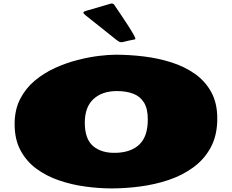

<svg xmlns="http://www.w3.org/2000/svg" viewBox="-20 -1028 1292 1070"><path d="M603 22Q531.7 22 455.8 11.7Q379.9 1.5 309.6 -22.5Q239.3 -46.4 183.3 -87.4Q127.4 -128.4 94.5 -189.7Q61.5 -251 61.5 -336.4Q61.5 -416.5 92.3 -476.3Q123 -536.1 174.3 -578.9Q225.6 -621.6 287.6 -649.7Q349.6 -677.7 413.1 -693.8Q476.6 -710 532 -716.6Q587.4 -723.1 624 -723.1Q701.7 -723.1 781.7 -713.4Q861.8 -703.6 935.1 -680.4Q1008.3 -657.2 1065.9 -616.7Q1123.5 -576.2 1157.2 -514.9Q1190.9 -453.6 1190.9 -367.7Q1190.9 -273.9 1154.8 -207Q1118.7 -140.1 1057.6 -95.5Q996.6 -50.8 919.9 -25.1Q843.3 0.5 761.5 11.2Q679.7 22 603 22ZM626.5 -176.3Q710.9 -178.7 757.3 -223.4Q803.7 -268.1 803.7 -362.3Q803.7 -422.9 782 -457.3Q760.3 -491.7 721.7 -506.1Q683.1 -520.5 631.8 -520.5Q549.3 -520.5 501 -476.1Q452.6 -431.6 452.6 -344.2Q452.6 -252.4 499.8 -213.1Q546.9 -173.8 626.5 -176.3ZM671.4 -795.4Q654.8 -790.5 645.8 -794.9Q636.7 -799.3 626.5 -807.6L456.1 -943.4Q444.3 -953.1 444.8 -958.5Q445.3 -963.9 463.4 -968.8Q492.7 -976.6 522.9 -985.8Q553.2 -995.1 593.8 -1006.8Q606.4 -1011.2 615.2 -1003.4Q616.7 -1001 619.1 -997.8Q621.6 -994.6 624 -990.2Q635.7 -972.7 655.3 -944.1Q674.8 -915.5 693.8 -885.7Q712.9 -856 724.9 -834.5Q736.8 -813 733.9 -810.1Q730.5 -807.6 728 -807.6Q717.8 -805.7 702.4 -802.7Q687 -799.8 671.4 -795.4Z"/></svg>

Font: Seymour One
Style: Regular
Weight: 400
Designer: Vernon Adams
Foundry: Vernon Adams
Version: Version 1.100; ttfautohint (v1.8.4.7-5d5b);gftools[0.9.33]